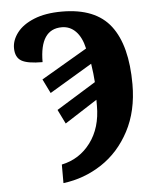

<svg xmlns="http://www.w3.org/2000/svg" viewBox="-53 -769 668 824"><g transform="rotate(-5 281.5 -357.0)"><path d="M187 -70Q264 -86 311.5 -149.5Q359 -213 359 -308V-334L219 -244L189 -305L359 -410Q357 -444 350 -490L166 -380L136 -441L334 -557Q323 -606 298 -631.5Q273 -657 238 -657Q143 -657 143 -515Q78 -515 52 -530.5Q26 -546 26 -586Q26 -620 50.5 -652Q75 -684 124 -704Q173 -724 244 -724Q389 -724 454 -639Q519 -554 519 -387Q519 -272 473.5 -186Q428 -100 352.5 -50.5Q277 -1 187 10Z"/></g></svg>

Font: Noto Serif CondBlack
Style: Regular
Weight: 900
Width: 3
Designer: Monotype Design Team
Foundry: Monotype Imaging Inc.
Version: Version 1.001